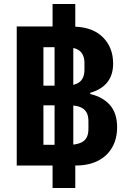

<svg xmlns="http://www.w3.org/2000/svg" viewBox="-20 -831 640 964"><path d="M244 113V0H64V-698H244V-811H358V-697H359Q449 -693 498.5 -642Q548 -591 548 -512Q548 -454 518.5 -417.5Q489 -381 433 -365V-359Q497 -344 532.5 -303Q568 -262 568 -192Q568 -134 543 -90.5Q518 -47 471.5 -23.5Q425 0 359 0H358V113ZM198 -104H254V-302H198ZM348 -105Q373 -108 390 -116.5Q407 -125 415.5 -141.5Q424 -158 424 -185V-221Q424 -248 415.5 -264.5Q407 -281 390 -290Q373 -299 348 -301ZM198 -401H254V-594H198ZM348 -405Q367 -410 379 -419Q391 -428 397.5 -443.5Q404 -459 404 -481V-514Q404 -536 397.5 -551.5Q391 -567 379 -576.5Q367 -586 348 -590Z"/></svg>

Font: Lilex
Style: Regular
Weight: 400
Monospace: yes
Designer: Mike Abbink, Paul van der Laan, Pieter van Rosmalen, Mikhael Khrustik
Foundry: Mikhael Khrustik
Version: Version 2.510